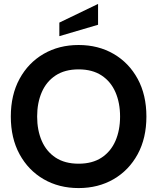

<svg xmlns="http://www.w3.org/2000/svg" viewBox="-20 -943 800 977"><path d="M380 14Q280 14 202 -31.2Q124 -76.5 79.5 -158.2Q35 -240 35 -350Q35 -460 79.5 -541.8Q124 -623.5 202 -668.8Q280 -714 380 -714Q480 -714 558 -668.8Q636 -623.5 680.5 -541.8Q725 -460 725 -350Q725 -240 680.5 -158.2Q636 -76.5 558 -31.2Q480 14 380 14ZM380 -110Q450 -110 497 -141Q544 -172 567.5 -226.2Q591 -280.5 591 -350Q591 -419.5 567.5 -473.8Q544 -528 497 -559Q450 -590 380 -590Q310 -590 263 -559Q216 -528 192.5 -473.8Q169 -419.5 169 -350Q169 -280.5 192.5 -226.2Q216 -172 263 -141Q310 -110 380 -110ZM282 -759V-828L479 -923V-817Z"/></svg>

Font: Cabin Resolve
Style: Bold-Resolve
Weight: 700
Designer: Pablo Impallari
Foundry: Pablo Impallari. http://www.impallari.com Igino Marini. http://www.ikern.com
Version: Version 3.001